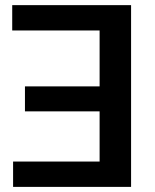

<svg xmlns="http://www.w3.org/2000/svg" viewBox="-20 -731 605 751"><path d="M27.8 -710.9H492.7V0H31.2V-99.1H369.6V-295.4H77.6V-393.1H369.6V-611.8H27.8Z"/></svg>

Font: Roboto Medium
Style: Regular
Weight: 500
Designer: Google
Version: Version 2.134; 2016; ttfautohint (v1.6)